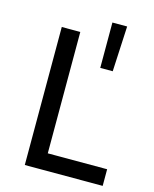

<svg xmlns="http://www.w3.org/2000/svg" viewBox="-121 -900 786 981"><g transform="rotate(15 272.0 -409.5)"><path d="M106 0V-730H204V0ZM184 0V-88H518V0ZM350 -579V-819H428L416 -579Z"/></g></svg>

Font: SVN-Sora Variable
Style: Regular
Weight: 400
Designer: Jonathan Barnbrook, Julián Moncada
Foundry: Barnbrook Fonts
Version: Version 2.000 - Viet hoa boi STYLEno.1 Fonts